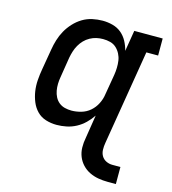

<svg xmlns="http://www.w3.org/2000/svg" viewBox="-109 -618 819 914"><g transform="rotate(15 300.0 -160.5)"><path d="M506 207Q482 207 459 203Q436 199 415.5 189Q395 179 379.5 162.5Q364 146 355.5 125Q347 104 346.5 80Q346 56 351 31L369 -83Q355 -62 336.5 -44Q318 -26 295.5 -14Q273 -2 248.5 3Q224 8 200 8Q172 8 146.5 0Q121 -8 103 -26.5Q85 -45 75 -69.5Q65 -94 61 -120.5Q57 -147 59 -175Q61 -203 66 -231L83 -331Q87 -356 94.5 -380.5Q102 -405 114.5 -427.5Q127 -450 145.5 -470Q164 -490 186.5 -503.5Q209 -517 234.5 -522.5Q260 -528 285 -528Q310 -528 334.5 -521.5Q359 -515 377.5 -499.5Q396 -484 407.5 -462.5Q419 -441 425 -417L442 -520H582V-436H524L447 31Q444 48 444.5 65Q445 82 453 95.5Q461 109 475.5 116Q490 123 506 123H546V207ZM251 -76Q274 -76 298.5 -83Q323 -90 342 -106.5Q361 -123 372.5 -146Q384 -169 387 -192L404 -292Q407 -310 407.5 -328.5Q408 -347 405.5 -364Q403 -381 395 -396.5Q387 -412 374.5 -423.5Q362 -435 345 -439.5Q328 -444 309 -444Q293 -444 277 -440.5Q261 -437 245.5 -428.5Q230 -420 218 -407.5Q206 -395 197.5 -380Q189 -365 184 -349Q179 -333 176 -317L160 -217Q157 -200 156.5 -183Q156 -166 159 -149.5Q162 -133 169.5 -118.5Q177 -104 189.5 -94Q202 -84 218 -80Q234 -76 251 -76Z"/></g></svg>

Font: Iosevka Etoile Medium
Style: Italic
Weight: 500
Italic angle: -9°
Designer: Belleve Invis
Foundry: Belleve Invis
Version: Version 22.1.2; ttfautohint (v1.8.4)